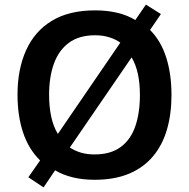

<svg xmlns="http://www.w3.org/2000/svg" viewBox="-20 -770 821 833"><path d="M724 -358Q724 -276 704.5 -208.5Q685 -141 644 -92Q603 -43 540 -16.5Q477 10 390 10Q339 10 296 -0.5Q253 -11 219 -31L169 43L103 -1L154 -74Q104 -123 80 -195.5Q56 -268 56 -359Q56 -469 93 -551.5Q130 -634 204.5 -679.5Q279 -725 393 -725Q445 -725 489 -714.5Q533 -704 567 -683L613 -750L678 -709L631 -640Q678 -593 701 -521Q724 -449 724 -358ZM587 -358Q587 -461 551 -521L283 -130Q304 -116 330.5 -108Q357 -100 390 -100Q460 -100 503.5 -132Q547 -164 567 -222Q587 -280 587 -358ZM193 -358Q193 -308 202 -265Q211 -222 231 -189L502 -585Q481 -600 453 -608.5Q425 -617 393 -617Q323 -617 279 -584.5Q235 -552 214 -494Q193 -436 193 -358Z"/></svg>

Font: Noto Sans Hebrew Thin SemiBold
Style: Regular
Weight: 600
Version: Version 3.001